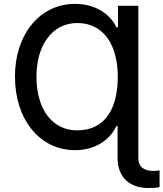

<svg xmlns="http://www.w3.org/2000/svg" viewBox="-20 -757 836 982"><path d="M687.5 50.1V-727.3H583.5V-617.2H575.6C540.1 -690.3 462.7 -737.2 363.6 -737.2C183.2 -737.2 56.5 -580.3 56.5 -365.8C56.5 -146.3 183.2 11 363.6 11C461.6 11 539.1 -35.9 575.6 -112.6H581.3V50.1C581.3 157 650.6 204.5 737.9 204.5C760.7 204.5 782 203.8 796.2 199.9V114.3C787.6 115.8 776.6 117.2 766 117.2C722.3 117.2 687.5 101.9 687.5 50.1ZM166.5 -364.7C166.5 -526.3 247.5 -639.2 375 -639.2C515.6 -639.2 582.4 -519.2 582.4 -364.7C582.4 -207.4 521.7 -90.2 373.9 -90.2C250.7 -90.2 166.5 -194.2 166.5 -364.7Z"/></svg>

Font: Margiela Sans Medium
Style: Regular
Weight: 500
Designer: Stefan Endress, Andreas Faust
Version: Version 1.100;FEAKit 1.0